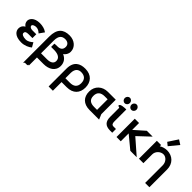

<svg xmlns="http://www.w3.org/2000/svg" viewBox="175 -2029 3526 3526"><g transform="rotate(45 1937.5 -266.5)"><path d="M177 -143C177 -177 200 -193 257 -193H361V-293H258C214 -293 184 -314 184 -341C184 -371 233 -386 266 -386C309 -386 340 -368 364 -347L380 -333L449 -430L434 -440C400 -465 337 -485 266 -485C114 -485 67 -399 67 -351C67 -308 87 -274 122 -251C55 -214 53 -156 53 -135C53 -75 100 10 270 10C358 10 439 -30 477 -65L427 -152C389 -118 344 -87 291 -87C216 -87 177 -112 177 -143Z M649 208H671V0H843C976 0 1092 -64 1092 -200C1092 -294 1036 -356 967 -383C1004 -410 1037 -453 1037 -514C1037 -628 938 -711 812 -711H809C653 -711 559 -634 559 -429V249L584 225H650ZM803 -606C863 -606 909 -574 909 -512C909 -457 883 -414 807 -410H783C765 -410 743 -410 733 -408L718 -405V-321H804C902 -318 969 -283 969 -205C969 -141 914 -107 826 -107H670V-437C670 -563 722 -606 803 -606Z M1310 -100V-243C1314 -350 1371 -384 1434 -385C1527 -385 1581 -339 1581 -240C1581 -141 1521 -100 1428 -100ZM1441 -483C1316 -483 1199 -429 1199 -238V225H1310V0H1443C1607 0 1693 -95 1693 -240C1693 -381 1608 -483 1447 -483Z M2132 -100H2055C1962 -100 1902 -136 1902 -235C1902 -334 1962 -375 2055 -375H2132ZM2038 -475C1900 -475 1790 -382 1790 -235C1790 -94 1874 0 2038 0H2285L2243 -100V-475Z M2643 -614C2643 -651 2615 -684 2577 -684C2539 -684 2511 -651 2511 -614C2511 -577 2539 -545 2577 -545C2615 -545 2643 -577 2643 -614ZM2470 -614C2470 -651 2442 -684 2404 -684C2366 -684 2338 -651 2338 -614C2338 -577 2366 -545 2404 -545C2442 -545 2470 -577 2470 -614ZM2563 0H2626V-97H2563C2520 -97 2507 -125 2507 -176V-485H2490C2475 -485 2355 -483 2355 -442V-428L2369 -425C2387 -421 2393 -416 2393 -409V-179C2393 -57 2449 -2 2563 0Z M2737 0H2848V-205L3096 0H3262L2969 -256L3202 -475H3050L2848 -296V-475H2737Z M3580 -782 3458 -596 3521 -545 3669 -725ZM3816 225V-237C3816 -384 3713 -485 3570 -485C3518 -485 3463 -470 3420 -442V-475H3310V-10H3426V-238C3426 -320 3499 -386 3573 -386C3644 -386 3705 -316 3705 -233V225Z"/></g></svg>

Font: Mint Spirit No2
Style: Bold
Weight: 700
Designer: HARENDAL Hirwen
Foundry: Arkandis Digital Foundry.
Version: Version 1.004;FFEdit